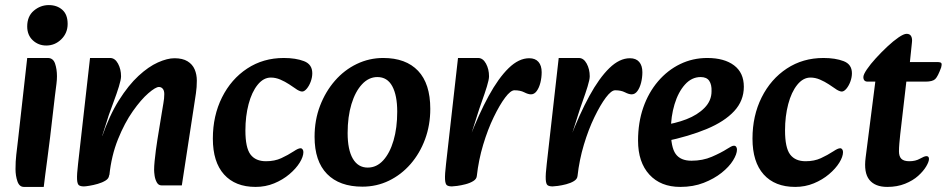

<svg xmlns="http://www.w3.org/2000/svg" viewBox="-20 -719 3723 755"><path d="M74 16Q56 16 48.5 -6Q41 -28 41 -54Q41 -85 44 -110.5Q47 -136 51 -170L87 -491H168Q189 -491 196.5 -469Q204 -447 204 -419Q204 -405 202 -389.5Q200 -374 196 -342L177 -179Q171 -128 166 -93Q161 -58 158 -32.5Q155 -7 152 16ZM162 -540Q131 -540 109 -560.5Q87 -581 87 -615Q87 -655 113 -677Q139 -699 172 -699Q204 -699 225 -680.5Q246 -662 246 -625Q246 -589 221 -564.5Q196 -540 162 -540Z M615 10Q603 10 596.5 -2Q590 -14 588 -28Q586 -42 586 -51Q586 -65 588 -85.5Q590 -106 593 -129Q596 -152 599 -170L616 -274Q619 -294 622.5 -313Q626 -332 626 -349Q626 -363 620 -370Q614 -377 605 -377Q592 -377 563.5 -352.5Q535 -328 502.5 -282Q470 -236 444 -171.5Q418 -107 410 -29L380 -178Q410 -265 447.5 -324.5Q485 -384 524.5 -420.5Q564 -457 601 -473.5Q638 -490 666 -490Q698 -490 717.5 -478Q737 -466 745.5 -446Q754 -426 754 -402Q754 -376 750.5 -352.5Q747 -329 743 -303L695 10ZM310 14Q297 14 290.5 9.5Q284 5 283 -14Q282 -33 287 -75L334 -491H413Q432 -491 444 -469Q456 -447 456 -419Q456 -406 447.5 -378.5Q439 -351 427.5 -320.5Q416 -290 408 -267L382 -185L426 -191L409 -29Q408 -17 395 -9Q382 -1 364.5 4Q347 9 331.5 11.5Q316 14 310 14Z M985 16Q905 16 861 -33Q817 -82 817 -174Q817 -264 853 -336Q889 -408 952 -449.5Q1015 -491 1096 -491Q1143 -491 1175.5 -478.5Q1208 -466 1208 -431Q1208 -415 1202 -398.5Q1196 -382 1186.5 -370.5Q1177 -359 1168 -359Q1163 -359 1155.5 -362.5Q1148 -366 1143 -370Q1133 -377 1117 -387.5Q1101 -398 1082.5 -406Q1064 -414 1045 -414Q1016 -414 993 -385.5Q970 -357 957.5 -309.5Q945 -262 945 -206Q945 -138 965 -111.5Q985 -85 1026 -85Q1060 -85 1086 -97Q1112 -109 1135 -124Q1144 -130 1150.5 -133Q1157 -136 1162 -136Q1167 -136 1170 -131.5Q1173 -127 1173 -121Q1173 -103 1158.5 -79.5Q1144 -56 1118 -34Q1092 -12 1058 2Q1024 16 985 16Z M1405 15Q1315 15 1266 -35Q1217 -85 1217 -181Q1217 -247 1238.5 -303Q1260 -359 1297 -401.5Q1334 -444 1383 -467.5Q1432 -491 1487 -491Q1576 -491 1624 -440.5Q1672 -390 1672 -291Q1672 -227 1651.5 -171.5Q1631 -116 1594.5 -74Q1558 -32 1509.5 -8.5Q1461 15 1405 15ZM1426 -60Q1461 -60 1487 -88.5Q1513 -117 1527.5 -166.5Q1542 -216 1542 -280Q1542 -344 1522.5 -380Q1503 -416 1464 -416Q1430 -416 1403.5 -387.5Q1377 -359 1362 -309.5Q1347 -260 1347 -196Q1347 -130 1367.5 -95Q1388 -60 1426 -60Z M1855 -27 1826 -175Q1863 -271 1901.5 -341.5Q1940 -412 1980 -451Q2020 -490 2061 -490Q2085 -490 2097.5 -475.5Q2110 -461 2110 -435Q2110 -414 2105 -394Q2100 -374 2090.5 -361Q2081 -348 2068 -348Q2057 -348 2041.5 -356Q2026 -364 2003 -364Q1988 -364 1966.5 -335.5Q1945 -307 1921.5 -258.5Q1898 -210 1880 -150Q1862 -90 1855 -27ZM1757 14Q1744 14 1737.5 9.5Q1731 5 1730 -14Q1729 -33 1734 -75L1781 -491H1860Q1879 -491 1891 -469Q1903 -447 1903 -419Q1903 -406 1894.5 -378.5Q1886 -351 1875 -320.5Q1864 -290 1857 -267L1831 -185L1873 -191L1855 -27Q1854 -15 1841 -7Q1828 1 1810.5 5.5Q1793 10 1778 12Q1763 14 1757 14Z M2251 -27 2222 -175Q2259 -271 2297.5 -341.5Q2336 -412 2376 -451Q2416 -490 2457 -490Q2481 -490 2493.5 -475.5Q2506 -461 2506 -435Q2506 -414 2501 -394Q2496 -374 2486.5 -361Q2477 -348 2464 -348Q2453 -348 2437.5 -356Q2422 -364 2399 -364Q2384 -364 2362.5 -335.5Q2341 -307 2317.5 -258.5Q2294 -210 2276 -150Q2258 -90 2251 -27ZM2153 14Q2140 14 2133.5 9.5Q2127 5 2126 -14Q2125 -33 2130 -75L2177 -491H2256Q2275 -491 2287 -469Q2299 -447 2299 -419Q2299 -406 2290.5 -378.5Q2282 -351 2271 -320.5Q2260 -290 2253 -267L2227 -185L2269 -191L2251 -27Q2250 -15 2237 -7Q2224 1 2206.5 5.5Q2189 10 2174 12Q2159 14 2153 14Z M2655 16Q2578 16 2533.5 -32.5Q2489 -81 2489 -166Q2489 -237 2509.5 -296Q2530 -355 2567.5 -399Q2605 -443 2654.5 -467Q2704 -491 2761 -491Q2828 -491 2866.5 -462Q2905 -433 2905 -378Q2905 -323 2867 -282Q2829 -241 2759.5 -212Q2690 -183 2595 -163L2582 -226Q2635 -233 2679 -250Q2723 -267 2750.5 -295Q2778 -323 2778 -360Q2779 -386 2769 -401Q2759 -416 2735 -416Q2700 -416 2673.5 -386.5Q2647 -357 2632.5 -309Q2618 -261 2618 -206Q2618 -140 2637 -113.5Q2656 -87 2699 -87Q2743 -87 2779 -102.5Q2815 -118 2840 -134Q2848 -139 2854.5 -142.5Q2861 -146 2866 -146Q2872 -146 2875 -141.5Q2878 -137 2878 -131Q2878 -113 2862.5 -88Q2847 -63 2817.5 -39.5Q2788 -16 2747 0Q2706 16 2655 16Z M3107 16Q3027 16 2983 -33Q2939 -82 2939 -174Q2939 -264 2975 -336Q3011 -408 3074 -449.5Q3137 -491 3218 -491Q3265 -491 3297.5 -478.5Q3330 -466 3330 -431Q3330 -415 3324 -398.5Q3318 -382 3308.5 -370.5Q3299 -359 3290 -359Q3285 -359 3277.5 -362.5Q3270 -366 3265 -370Q3255 -377 3239 -387.5Q3223 -398 3204.5 -406Q3186 -414 3167 -414Q3138 -414 3115 -385.5Q3092 -357 3079.5 -309.5Q3067 -262 3067 -206Q3067 -138 3087 -111.5Q3107 -85 3148 -85Q3182 -85 3208 -97Q3234 -109 3257 -124Q3266 -130 3272.5 -133Q3279 -136 3284 -136Q3289 -136 3292 -131.5Q3295 -127 3295 -121Q3295 -103 3280.5 -79.5Q3266 -56 3240 -34Q3214 -12 3180 2Q3146 16 3107 16Z M3469 16Q3421 16 3398.5 -12Q3376 -40 3384 -100L3422 -398H3392Q3375 -398 3375 -416Q3375 -426 3389 -446.5Q3403 -467 3424.5 -490.5Q3446 -514 3469.5 -536Q3493 -558 3513.5 -572Q3534 -586 3545 -586Q3558 -586 3563 -576.5Q3568 -567 3566 -552L3558 -475H3665Q3680 -475 3682 -470Q3684 -465 3681 -454Q3668 -418 3657.5 -408Q3647 -398 3619 -398H3544L3520 -191Q3518 -172 3516.5 -155Q3515 -138 3515 -124Q3515 -104 3524.5 -94.5Q3534 -85 3556 -85Q3580 -85 3597.5 -95Q3615 -105 3623 -105Q3633 -105 3633 -94Q3633 -83 3622 -64.5Q3611 -46 3590.5 -27.5Q3570 -9 3539 3.5Q3508 16 3469 16Z"/></svg>

Font: Alkatra Medium
Style: Regular
Weight: 500
Designer: Suman Bhandary
Version: Version 1.100;gftools[0.9.22]